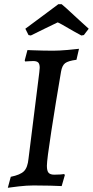

<svg xmlns="http://www.w3.org/2000/svg" viewBox="-20 -878 440 909"><path d="M202 -93Q202 -69 210 -60Q218 -51 237 -51Q254 -51 267 -52Q280 -53 284 -54L287 -49L272 3Q258 2 218.5 1Q179 0 139 0Q107 0 68 4.5Q29 9 17 11L31 -41Q76 -50 93.5 -67.5Q111 -85 115 -127L166 -535Q168 -553 168 -557Q168 -575 161 -582Q154 -589 137 -589Q126 -589 114.5 -588Q103 -587 99 -587Q99 -588 98 -589.5Q97 -591 97 -592L110 -641L134 -640Q188 -638 232 -638Q259 -638 300 -641.5Q341 -645 354 -647L342 -595Q303 -590 288.5 -579Q274 -568 269 -539Q244 -393 223 -257Q202 -121 202 -93ZM256 -858H272Q273 -859 357 -781L400 -742L377 -712L365 -710L327 -731Q259 -771 253 -772L191 -742L126 -710L115 -712L100 -742Q132 -765 183 -803.5Q234 -842 256 -858Z"/></svg>

Font: Alegreya SC Medium
Style: Italic
Weight: 500
Italic angle: -7°
Designer: Juan Pablo del Peral
Foundry: Huerta Tipografica
Version: Version 2.007; ttfautohint (v1.6)